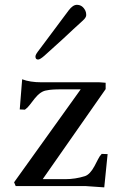

<svg xmlns="http://www.w3.org/2000/svg" viewBox="-20 -787 503 812"><path d="M399.9 -439Q403.3 -438.5 407.7 -438.5Q412.1 -438.5 426.8 -437V-410.2L160.6 -29.3H255.4Q298.8 -29.3 338.9 -42Q360.4 -48.8 379.9 -85Q387.7 -99.1 394.5 -113.3Q401.4 -127.4 410.2 -136.2Q416.5 -136.2 422.6 -135.7Q428.7 -135.3 435.1 -135.3L420.9 5.4L343.3 0H46.4L39.6 -16.1L321.3 -409.2H238.8Q195.8 -409.2 177.7 -404.8Q151.9 -401.9 126.5 -370.1Q116.2 -357.4 106.7 -344.5Q97.2 -331.5 85.4 -323.2L63.5 -324.2L73.7 -451.7Q106.9 -439 155.3 -439ZM141.1 -535.2Q129.9 -535.2 129.9 -547.9Q129.9 -555.2 140.1 -568.8Q150.4 -582.5 169.7 -608.2Q189 -633.8 208.5 -660.2Q258.8 -727.5 270.5 -743.2Q288.1 -766.6 305.2 -766.6Q329.1 -766.6 341.3 -741.2Q344.7 -733.9 344.7 -723.4Q344.7 -712.9 330.3 -700Q315.9 -687 291 -664.1Q266.1 -641.1 241.7 -618.2Q186 -567.4 167.7 -551.3Q149.4 -535.2 141.1 -535.2Z"/></svg>

Font: RadleyRegular
Style: Regular
Weight: 400
Designer: vernon adams
Foundry: vernon adams
Version: Version 1.000;PS 001.001;hotconv 1.0.56